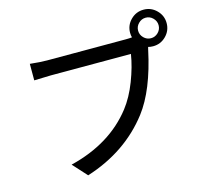

<svg xmlns="http://www.w3.org/2000/svg" viewBox="-119 -953 1215 1130"><g transform="rotate(-15 488.5 -388.5)"><path d="M804.7 -750Q786.1 -731.4 786.1 -706.1Q786.1 -680.7 804.7 -662.1Q823.2 -643.6 848.6 -643.6Q874 -643.6 892.6 -662.1Q911.1 -680.7 911.1 -706.1Q911.1 -731.4 892.6 -750Q874 -768.6 848.6 -768.6Q823.2 -768.6 804.7 -750ZM120.1 -582V-682.6Q183.6 -675.8 223.6 -675.8H702.1Q726.6 -675.8 741.2 -677.7Q737.3 -689.5 737.3 -706.1Q737.3 -752 770 -784.7Q802.7 -817.4 848.6 -817.4Q894.5 -817.4 927.2 -784.7Q960 -752 960 -706.1Q960 -660.2 927.2 -627.4Q894.5 -594.7 848.6 -594.7Q831.1 -594.7 818.4 -598.6L814.5 -583Q764.6 -348.6 668.9 -223.6Q525.4 -37.1 282.2 40L204.1 -45.9Q451.2 -106.4 585.9 -279.3Q632.8 -339.8 665.5 -424.8Q698.2 -509.8 710 -585H222.7Q196.3 -585 120.1 -582Z"/></g></svg>

Font: Min Sans Medium
Style: Regular
Weight: 500
Designer: Jinseong-Kim, NotoSansCJK, Nunito
Foundry: Jinseong-Kim
Version: Version 1.400;Glyphs 3.1.2 (3151)